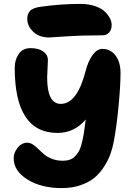

<svg xmlns="http://www.w3.org/2000/svg" viewBox="-20 -945 688 994"><path d="M234.9 -751Q183.1 -751 152.1 -780.5Q121.1 -810.1 121.1 -848.1Q121.1 -872.6 135.7 -888.7Q150.4 -904.8 191.9 -910.2Q294.9 -924.8 396 -924.8Q438 -924.8 470.9 -913.8Q503.9 -902.8 522 -885.5Q540 -868.2 549.1 -850.3Q558.1 -832.5 558.1 -815.9Q558.1 -791 544.9 -776.6Q531.7 -762.2 508.8 -762.2Q406.2 -762.2 322 -756.6Q237.8 -751 234.9 -751ZM299.8 28.8Q193.8 28.8 122.3 -15.6Q50.8 -60.1 50.8 -126Q50.8 -154.8 71.5 -180.4Q92.3 -206.1 121.1 -206.1Q136.2 -206.1 150.9 -196.5Q165.5 -187 179.2 -173.1Q192.9 -159.2 209 -145.5Q225.1 -131.8 250 -122.3Q274.9 -112.8 305.2 -112.8Q325.2 -112.8 341.1 -118.2Q356.9 -123.5 367.9 -135.3Q378.9 -147 386.5 -158.7Q394 -170.4 399.4 -189.5Q404.8 -208.5 407.7 -221.2Q410.6 -233.9 414.1 -254.9Q414.6 -257.8 423.8 -326.2Q364.3 -256.8 277.8 -256.8Q56.2 -256.8 56.2 -594.2Q56.2 -635.3 76.9 -665.5Q97.7 -695.8 138.2 -695.8Q178.2 -695.8 203.1 -679Q228 -662.1 228 -633.8Q228 -621.1 226.1 -590.3Q224.1 -559.6 224.1 -543.9Q224.1 -407.2 294.9 -407.2Q378.9 -407.2 422.9 -576.2Q436 -627.9 459.2 -659.9Q482.4 -691.9 509.8 -691.9Q551.8 -691.9 577.9 -658Q604 -624 604 -566.9Q604 -503.9 594 -397.7Q584 -291.5 569.8 -215.8Q563 -179.7 551.8 -147.9Q540.5 -116.2 519 -82.5Q497.6 -48.8 469.2 -25.1Q440.9 -1.5 397.2 13.7Q353.5 28.8 299.8 28.8Z"/></svg>

Font: Shantell Sans Bouncy
Style: Regular
Weight: 800
Designer: Stephen Nixon, Anya Danilova, Shantell Martin
Foundry: Arrow Type
Version: Version 1.006;[9816181b4]